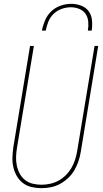

<svg xmlns="http://www.w3.org/2000/svg" viewBox="-20 -975 540 1003"><path d="M197 8Q170 8 144.5 2Q119 -4 99.5 -19Q80 -34 67.5 -56Q55 -78 49.5 -103Q44 -128 45 -154.5Q46 -181 50 -208L137 -735H157L69 -205Q65 -181 64 -157.5Q63 -134 67.5 -111.5Q72 -89 82.5 -69Q93 -49 110.5 -35Q128 -21 150.5 -15.5Q173 -10 197 -10Q219 -10 242 -15Q265 -20 286 -31.5Q307 -43 324 -60Q341 -77 353 -97.5Q365 -118 372 -140Q379 -162 383 -185L474 -735H493L402 -182Q398 -157 390 -133Q382 -109 369 -86.5Q356 -64 336.5 -45.5Q317 -27 294 -14.5Q271 -2 246 3Q221 8 197 8ZM199 -815Q204 -842 215.5 -869Q227 -896 248 -916Q269 -936 297 -945.5Q325 -955 352 -955Q379 -955 404 -945.5Q429 -936 443.5 -916Q458 -896 460.5 -869Q463 -842 459 -815H439Q443 -838 441 -861.5Q439 -885 427 -902.5Q415 -920 394 -928.5Q373 -937 349 -937Q326 -937 302 -928.5Q278 -920 260 -902.5Q242 -885 232.5 -861.5Q223 -838 219 -815Z"/></svg>

Font: Iosevka SS04 Thin Oblique
Style: Regular
Weight: 100
Italic angle: -9°
Monospace: yes
Designer: Belleve Invis
Foundry: Belleve Invis
Version: Version 19.0.0; ttfautohint (v1.8.4)